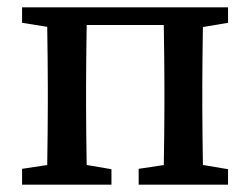

<svg xmlns="http://www.w3.org/2000/svg" viewBox="-20 -502 680 522"><path d="M108 0Q108 -26 108.5 -63Q109 -100 109.5 -140Q110 -180 110 -213V-270Q110 -303 109.5 -343Q109 -383 108.5 -420.5Q108 -458 108 -482H217Q216 -458 215.5 -420.5Q215 -383 214.5 -343Q214 -303 214 -270V-213Q214 -180 214.5 -140Q215 -100 215.5 -63Q216 -26 217 0ZM424 0Q425 -26 425.5 -63Q426 -100 426.5 -140Q427 -180 427 -213V-270Q427 -303 426.5 -343Q426 -383 425.5 -420.5Q425 -458 424 -482H533Q532 -458 531.5 -420.5Q531 -383 530.5 -343Q530 -303 530 -270V-213Q530 -180 530.5 -140Q531 -100 531.5 -63Q532 -26 533 0ZM40 0V-43L146 -59H183L283 -42V0ZM357 0V-43L463 -59H499L600 -42V0ZM40 -440V-482H161V-423H146ZM479 -423V-482H600V-440L499 -423ZM169 -434V-482H472V-434Z"/></svg>

Font: Source Serif 4 18pt Medium
Style: Regular
Weight: 500
Designer: Frank Grießhammer
Foundry: Adobe Systems Incorporated
Version: Version 4.004;hotconv 1.0.116;makeotfexe 2.5.65601